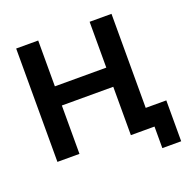

<svg xmlns="http://www.w3.org/2000/svg" viewBox="-145 -853 1123 1130"><g transform="rotate(-20 416.5 -287.5)"><path d="M671 -710V0H534V-303H212V0H74V-710H212V-423H534V-710ZM682 135V0H574V-121H800V135Z"/></g></svg>

Font: Raleway
Style: Bold
Weight: 700
Designer: Matt McInerney, Pablo Impallari, Rodrigo Fuenzalida
Foundry: Matt McInerney, Pablo Impallari, Rodrigo Fuenzalida
Version: Version 4.026